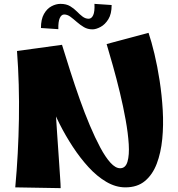

<svg xmlns="http://www.w3.org/2000/svg" viewBox="-20 -970 923 994"><path d="M629 0Q579 0 530.5 -28.5Q482 -57 438.5 -104.5Q395 -152 357 -210Q319 -268 289 -327.5Q259 -387 239.5 -441Q220 -495 212 -532L301 -738Q321 -673 344 -601Q367 -529 392.5 -457Q418 -385 445 -321Q472 -257 499 -206.5Q526 -156 552 -127.5Q578 -99 602 -99Q630 -99 640 -133Q650 -167 646.5 -223.5Q643 -280 630.5 -349.5Q618 -419 600.5 -491.5Q583 -564 564.5 -629.5Q546 -695 532 -742L749 -800Q764 -756 779.5 -691.5Q795 -627 806.5 -552Q818 -477 822.5 -399.5Q827 -322 820 -250.5Q813 -179 791.5 -122.5Q770 -66 730.5 -33Q691 0 629 0ZM294 4 59 0Q75 -173 78 -354Q81 -535 68 -706L301 -738L260 -547Q263 -481 267 -411.5Q271 -342 276 -275Q281 -208 284.5 -151.5Q288 -95 291 -54Q294 -13 294 4ZM282 -819 192 -825Q192 -870 207.5 -897.5Q223 -925 246.5 -937.5Q270 -950 293 -950Q323 -950 343 -938Q363 -926 377.5 -911Q392 -896 407 -884.5Q422 -873 439 -873Q454 -873 462.5 -891.5Q471 -910 469 -950L558 -944Q558 -898 541 -870.5Q524 -843 500.5 -830.5Q477 -818 459 -818Q434 -818 414.5 -829.5Q395 -841 378 -856Q361 -871 345 -883Q329 -895 312 -895Q298 -895 289.5 -876.5Q281 -858 282 -819Z"/></svg>

Font: Marhey Light SemiBold
Style: Regular
Weight: 600
Version: Version 1.000